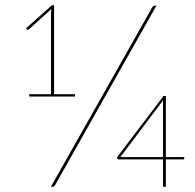

<svg xmlns="http://www.w3.org/2000/svg" viewBox="-20 -722 752 742"><path d="M621 -115H692V-110Q692 -106 687 -106H621V0H610V-106H439Q433.5 -106 433 -109L432 -114L612 -351H621ZM610 -323Q610 -325.5 610 -328.5Q610 -331.5 610.5 -334.5L445 -115H610ZM93 -358H177V-671L179 -687.5L91 -608Q89.5 -606.5 87.5 -606.5Q85 -606.5 83.5 -608.5L81 -613L181 -702H189V-358H270V-349H93ZM192.5 -6Q190 -2 187.2 -1Q184.5 0 181.5 0H176.5L568.5 -694Q571.5 -700 578.5 -700H584.5Z"/></svg>

Font: Lato Hairline
Style: Regular
Weight: 250
Designer: Lukasz Dziedzic
Foundry: Lukasz Dziedzic
Version: Version 1.104; Western+Polish opensource